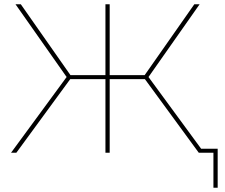

<svg xmlns="http://www.w3.org/2000/svg" viewBox="-20 -720 1061 905"><path d="M917 0H986V165H1006V-19H928L680 -357L921 -700H896L662 -366H497V-700H477V-366H312L78 -700H53L294 -357L32 0H57L311 -347H477V0H497V-347H663Z"/></svg>

Font: Chess Sans Thin
Style: Regular
Weight: 100
Designer: Wolf Bōese
Foundry: Wolf Bōese
Version: Version 7.223;Glyphs 3.3 (3306)